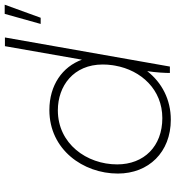

<svg xmlns="http://www.w3.org/2000/svg" viewBox="16 -778 765 838"><g transform="rotate(-90 399.0 -358.5)"><path d="M500 0H528L655 -720H617L558 -384C527 -469 447 -526 338 -526C166 -526 61 -379 61 -227C61 -93 154 4 296 4C384 4 458 -35 508 -99C502 -60 500 -20 500 0ZM337 -489C443 -489 537 -421 537 -293C537 -279 536 -265 534 -251L532 -239C512 -126 428 -33 303 -33C180 -33 101 -113 101 -230C101 -363 191 -489 337 -489ZM714 -564H741L798 -721H758Z"/></g></svg>

Font: Fixel Display 20240404 ExLight
Style: Italic
Weight: 200
Italic angle: -10°
Designer: AlfaBravo + MacPaw
Foundry: Kyrylo Tkachov, Marchela Mozhyna, Serhii Makarenko, Maria Weinstein, Zakhar Kryvoshyya
Version: Version 1.211;Glyphs 3.2 (3225)